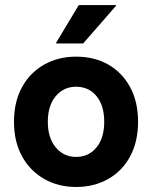

<svg xmlns="http://www.w3.org/2000/svg" viewBox="-20 -736 607 766"><path d="M283.3 10Q212.5 10 156.2 -22.1Q100 -54.2 67.9 -112.5Q35.8 -170.8 35.8 -250Q35.8 -330 67.9 -388.3Q100 -446.7 156.2 -478.3Q212.5 -510 283.3 -510Q356.7 -510 412.1 -478.3Q467.5 -446.7 499.2 -388.3Q530.8 -330 530.8 -250Q530.8 -170.8 499.2 -112.1Q467.5 -53.3 411.2 -21.7Q355 10 283.3 10ZM283.3 -110Q334.2 -110 365 -147.9Q395.8 -185.8 395.8 -250Q395.8 -315 365 -352.5Q334.2 -390 283.3 -390Q234.2 -390 202.5 -352.5Q170.8 -315 170.8 -250Q170.8 -185.8 202.5 -147.9Q234.2 -110 283.3 -110ZM204.2 -562.5V-565.8L294.2 -715.8H442.5V-712.5L311.7 -562.5Z"/></svg>

Font: Funnel Sans
Style: Bold
Weight: 700
Designer: NORD ID, Kristian Moeller
Foundry: Dicotype
Version: Version 1.000